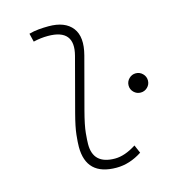

<svg xmlns="http://www.w3.org/2000/svg" viewBox="-111 -834 842 936"><g transform="rotate(-15 310.0 -366.0)"><path d="M362.3 9.8Q210.4 9.8 210.4 -135.7Q210.4 -157.2 214.4 -195.6Q218.3 -233.9 235.8 -300.3L307.1 -569.3Q340.8 -697.3 204.1 -697.3Q167.5 -697.3 130.9 -688.5L120.6 -731Q145 -737.8 169.9 -740Q194.8 -742.2 219.7 -742.2Q302.7 -742.2 338.9 -695.3Q375 -648.4 351.6 -559.6L282.7 -300.3Q264.2 -230 260.7 -192.1Q257.3 -154.3 257.3 -138.2Q255.9 -35.2 366.7 -35.2Q416 -35.2 474.1 -72.3L491.7 -31.2Q428.7 9.8 362.3 9.8ZM570.8 -313.5Q550.8 -313.5 536.4 -327.6Q522 -341.8 522 -361.8Q522 -381.8 536.4 -396.2Q550.8 -410.6 570.8 -410.6Q590.8 -410.6 605.2 -396.2Q619.6 -381.8 619.6 -361.8Q619.6 -341.8 605.2 -327.6Q590.8 -313.5 570.8 -313.5Z"/></g></svg>

Font: Cascadia Mono NF ExtraLight
Style: Italic
Weight: 200
Italic angle: -10°
Monospace: yes
Designer: Aaron Bell
Foundry: Saja Typeworks
Version: Version 2404.023; ttfautohint (v1.8.4)